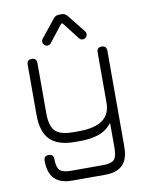

<svg xmlns="http://www.w3.org/2000/svg" viewBox="-95 -749 798 1019"><g transform="rotate(-10 304.0 -240.0)"><path d="M385.5 200C385.5 200 212.5 200 212.5 200C169 200 136.5 189.5 116 168.5C95 147.5 84.5 115 84.5 70.5C84.5 70.5 84.5 70.5 84.5 70.5C84.5 53 93 44.5 110.5 44.5C110.5 44.5 110.5 44.5 110.5 44.5C128 44.5 137 53 137 70.5C137 70.5 137 70.5 137 70.5C137 100.5 142.5 121 153 131.5C163.5 142 183.5 147.5 212.5 147.5C212.5 147.5 212.5 147.5 212.5 147.5C212.5 147.5 385.5 147.5 385.5 147.5C415 147.5 435 142 445.5 131.5C456 121 461.5 100.5 461.5 70.5C461.5 70.5 461.5 70.5 461.5 70.5C461.5 70.5 461.5 -67 461.5 -67C442.5 -42 418.5 -24.5 390 -14.5C361.5 -4.5 328 0.5 289.5 0.5C289.5 0.5 289.5 0.5 289.5 0.5C289.5 0.5 261.5 0.5 261.5 0.5C200 0.5 155.5 -13.5 127 -42C98.5 -70.5 84.5 -115 84.5 -175.5C84.5 -175.5 84.5 -175.5 84.5 -175.5C84.5 -175.5 84.5 -447 84.5 -447C84.5 -464.5 93 -473.5 110.5 -473.5C110.5 -473.5 110.5 -473.5 110.5 -473.5C128 -473.5 137 -464.5 137 -447C137 -447 137 -447 137 -447C137 -447 137 -175.5 137 -175.5C137 -129 146 -97 164.5 -79C182.5 -61 215 -52 261.5 -52C261.5 -52 261.5 -52 261.5 -52C261.5 -52 289.5 -52 289.5 -52C348 -52 391 -62.5 419.5 -83C447.5 -103.5 461.5 -134 461.5 -175.5C461.5 -175.5 461.5 -175.5 461.5 -175.5C461.5 -175.5 461.5 -447 461.5 -447C461.5 -464.5 470 -473.5 487.5 -473.5C487.5 -473.5 487.5 -473.5 487.5 -473.5C505 -473.5 514 -464.5 514 -447C514 -447 514 -447 514 -447C514 -447 514 70.5 514 70.5C514 115 503.5 147.5 483 168.5C462 189.5 429.5 200 385.5 200C385.5 200 385.5 200 385.5 200ZM206 -528.5C206 -528.5 206 -528.5 206 -528.5C199.5 -528.5 193.5 -531 189 -536C184 -540.5 181.5 -546.5 181.5 -553C181.5 -553 181.5 -553 181.5 -553C181.5 -556.5 182 -559.5 183 -562C184 -564.5 185.5 -566.5 187 -569C187 -569 187 -569 187 -569C187 -569 264 -665 264 -665C271.5 -674.5 281.5 -679.5 293.5 -679.5C293.5 -679.5 293.5 -679.5 293.5 -679.5C293.5 -679.5 308.5 -679.5 308.5 -679.5C320.5 -679.5 330.5 -674.5 338.5 -665C338.5 -665 338.5 -665 338.5 -665C338.5 -665 415 -569 415 -569C416.5 -566.5 418 -564.5 419 -562C420 -559.5 420.5 -556.5 420.5 -553C420.5 -553 420.5 -553 420.5 -553C420.5 -546.5 418 -540.5 413.5 -536C409 -531 403 -528.5 396 -528.5C396 -528.5 396 -528.5 396 -528.5C387.5 -528.5 381.5 -531.5 377 -538C377 -538 377 -538 377 -538C377 -538 305 -630.5 305 -630.5C305 -630.5 297.5 -630.5 297.5 -630.5C297.5 -630.5 225 -538 225 -538C220.5 -531.5 214 -528.5 206 -528.5Z"/></g></svg>

Font: Jura-Fortis-Regular
Style: Regular
Weight: 500
Designer: Daniel Johnson, Alexei Vanyashin, Mirko Velimirovic
Foundry: Daniel Johnson
Version: ""